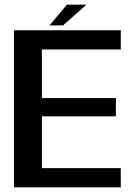

<svg xmlns="http://www.w3.org/2000/svg" viewBox="-20 -805 592 825"><path d="M40 0H499V-82.5H160V-305H478V-383.5H160V-592.5H499V-675H40ZM193 -696H251L351.5 -785H267.5Z"/></svg>

Font: Anybody Medium
Style: Regular
Weight: 500
Designer: Tyler Finck
Foundry: Etcetera Type Company
Version: Version 1.110